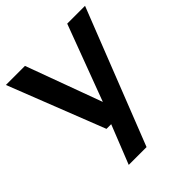

<svg xmlns="http://www.w3.org/2000/svg" viewBox="-211 -676 1025 1025"><g transform="rotate(-45 302.0 -163.0)"><path d="M217.5 0 3.5 -545.5H147.5L305.5 -115.5L466.5 -545.5H601L300 220H165.5L253 0Z"/></g></svg>

Font: Encode Sans SemiExpanded SemiExpanded SemiBold
Style: Regular
Weight: 600
Width: 6
Designer: Multiple Designers
Foundry: Impallari Type
Version: Version 3.000; ttfautohint (v1.8.3) -l 8 -r 50 -G 200 -x 14 